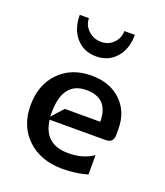

<svg xmlns="http://www.w3.org/2000/svg" viewBox="-107 -609 590 688"><g transform="rotate(20 188.5 -265.0)"><path d="M185 -470Q212 -470 231 -489Q250 -508 250 -535H290Q290 -481 261 -448Q232 -415 185 -415Q138 -415 109 -448Q80 -481 80 -535H115Q115 -508 135.5 -489Q156 -470 185 -470ZM105 -156 145 -200H280Q280 -290 195 -290Q105 -290 105 -170Q105 -163 105 -156ZM107 -145Q118 -55 210 -55Q267 -55 305 -82V-8Q261 5 210 5Q127 5 76 -43Q25 -91 25 -170Q25 -249 72 -297Q119 -345 195 -345Q265 -345 307.5 -304.5Q350 -264 350 -198V-175Q350 -145 320 -145Z"/></g></svg>

Font: Glametrix
Style: Bold
Weight: 700
Designer: gluk
Foundry: gluk
Version: Version 0.40